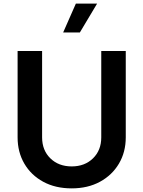

<svg xmlns="http://www.w3.org/2000/svg" viewBox="-20 -1026 790 1058"><path d="M538 -745H673V-269Q673 -188 635.5 -124.5Q598 -61 531 -24.5Q464 12 375 12Q285 12 218 -24.5Q151 -61 114 -124.5Q77 -188 77 -269V-745H212V-269Q212 -198 257.5 -153.5Q303 -109 375 -109Q447 -109 492.5 -153.5Q538 -198 538 -269ZM328 -847 398 -1006H515L420 -847Z"/></svg>

Font: Plus Jakarta Text
Style: Bold
Weight: 700
Designer: Gumpita Rahayu
Foundry: Tokotype Studio
Version: Version 1.000